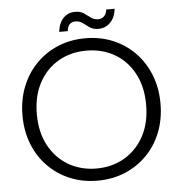

<svg xmlns="http://www.w3.org/2000/svg" viewBox="-57 -897 902 959"><g transform="rotate(-5 394.0 -418.0)"><path d="M394 7Q320 7 257 -19Q194 -45 147 -92.5Q100 -140 74 -205.5Q48 -271 48 -350Q48 -428 74 -493.5Q100 -559 147 -607Q194 -655 257 -681Q320 -707 394 -707Q468 -707 531 -681Q594 -655 641 -607Q688 -559 714 -493.5Q740 -428 740 -350Q740 -271 714 -205.5Q688 -140 641 -92.5Q594 -45 531 -19Q468 7 394 7ZM394 -54Q472 -54 534 -90Q596 -126 632 -192.5Q668 -259 668 -350Q668 -441 632 -507.5Q596 -574 534 -609.5Q472 -645 394 -645Q316 -645 254 -609.5Q192 -574 156 -507.5Q120 -441 120 -350Q120 -259 156 -192.5Q192 -126 254 -90Q316 -54 394 -54ZM267 -750Q273 -796 296.5 -819.5Q320 -843 355 -843Q381 -843 398 -831.5Q415 -820 430.5 -808Q446 -796 467 -796Q484 -796 496 -807Q508 -818 511 -841H553Q548 -797 523.5 -772.5Q499 -748 464 -748Q438 -748 420.5 -760Q403 -772 388 -783.5Q373 -795 352 -795Q315 -795 310 -750Z"/></g></svg>

Font: Poppins Light
Style: Regular
Weight: 300
Designer: Ninad Kale (Devanagari), Jonny Pinhorn (Latin)
Version: Version 5.002